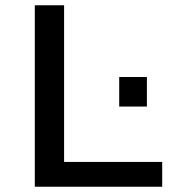

<svg xmlns="http://www.w3.org/2000/svg" viewBox="-20 -708 674 728"><path d="M112 0V-688H223V-94H595V0ZM432 -304V-416H537V-304Z"/></svg>

Font: Saira Expanded Medium
Style: Regular
Weight: 500
Width: 7
Designer: Hector Gatti with collaboration of the Omnibus-Type team
Foundry: Omnibus-Type
Version: Version 1.100; ttfautohint (v1.8.3)